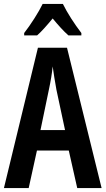

<svg xmlns="http://www.w3.org/2000/svg" viewBox="-20 -957 537 977"><path d="M300 -937H197C178 -897 136 -831 103 -789V-777H169C191 -796 219 -828 248 -863C277 -828 303 -799 328 -777H394V-789C358 -836 322 -892 300 -937ZM373 0H497L321 -714H173L0 0H126L168 -191H330ZM267 -501 311 -295H186L229 -502C238 -544 245 -586 248 -619C253 -585 259 -544 267 -501Z"/></svg>

Font: Noto Sans Myanmar ExtraCondensed SemiBold
Style: Regular
Weight: 600
Width: 2
Designer: Monotype Design Team
Foundry: Monotype Imaging Inc.
Version: Version 2.107